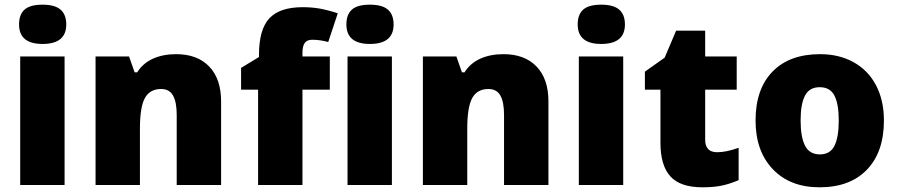

<svg xmlns="http://www.w3.org/2000/svg" viewBox="-20 -796 3866 826"><path d="M257.8 0H66.9V-553.2H257.8ZM62 -690.9Q62 -733.9 85.9 -754.9Q109.9 -775.9 163.1 -775.9Q216.3 -775.9 240.7 -754.4Q265.1 -732.9 265.1 -690.9Q265.1 -606.9 163.1 -606.9Q62 -606.9 62 -690.9Z M740.2 0V-301.8Q740.2 -356.9 724.4 -385Q708.5 -413.1 673.3 -413.1Q625 -413.1 603.5 -374.5Q582 -335.9 582 -242.2V0H391.1V-553.2H535.2L559.1 -484.9H570.3Q594.7 -523.9 637.9 -543.5Q681.2 -563 737.3 -563Q829.1 -563 880.1 -509.8Q931.2 -456.5 931.2 -359.9V0Z M1398.9 -410.2H1281.2V0H1090.3V-410.2H1017.1V-503.9L1094.2 -550.8V-560.1Q1094.2 -669.4 1138.9 -717.3Q1183.6 -765.1 1282.2 -765.1Q1320.3 -765.1 1354.2 -759.3Q1388.2 -753.4 1433.1 -738.8L1392.1 -615.2Q1356.9 -625 1323.2 -625Q1301.3 -625 1291.3 -611.6Q1281.2 -598.1 1281.2 -567.9V-553.2H1398.9Z M1666 0H1475.1V-553.2H1666ZM1470.2 -690.9Q1470.2 -733.9 1494.1 -754.9Q1518.1 -775.9 1571.3 -775.9Q1624.5 -775.9 1648.9 -754.4Q1673.3 -732.9 1673.3 -690.9Q1673.3 -606.9 1571.3 -606.9Q1470.2 -606.9 1470.2 -690.9Z M2148.4 0V-301.8Q2148.4 -356.9 2132.6 -385Q2116.7 -413.1 2081.5 -413.1Q2033.2 -413.1 2011.7 -374.5Q1990.2 -335.9 1990.2 -242.2V0H1799.3V-553.2H1943.4L1967.3 -484.9H1978.5Q2002.9 -523.9 2046.1 -543.5Q2089.4 -563 2145.5 -563Q2237.3 -563 2288.3 -509.8Q2339.4 -456.5 2339.4 -359.9V0Z M2661.1 0H2470.2V-553.2H2661.1ZM2465.3 -690.9Q2465.3 -733.9 2489.3 -754.9Q2513.2 -775.9 2566.4 -775.9Q2619.6 -775.9 2644 -754.4Q2668.5 -732.9 2668.5 -690.9Q2668.5 -606.9 2566.4 -606.9Q2465.3 -606.9 2465.3 -690.9Z M3065.4 -141.1Q3104 -141.1 3157.7 -160.2V-21Q3119.1 -4.4 3084.2 2.7Q3049.3 9.8 3002.4 9.8Q2906.2 9.8 2863.8 -37.4Q2821.3 -84.5 2821.3 -182.1V-410.2H2754.4V-487.8L2839.4 -547.9L2888.7 -664.1H3013.7V-553.2H3149.4V-410.2H3013.7V-194.8Q3013.7 -141.1 3065.4 -141.1Z M3782.7 -277.8Q3782.7 -142.1 3709.7 -66.2Q3636.7 9.8 3505.4 9.8Q3379.4 9.8 3304.9 -67.9Q3230.5 -145.5 3230.5 -277.8Q3230.5 -413.1 3303.5 -488Q3376.5 -563 3508.3 -563Q3589.8 -563 3652.3 -528.3Q3714.8 -493.7 3748.8 -429Q3782.7 -364.3 3782.7 -277.8ZM3424.3 -277.8Q3424.3 -206.5 3443.4 -169.2Q3462.4 -131.8 3507.3 -131.8Q3551.8 -131.8 3570.1 -169.2Q3588.4 -206.5 3588.4 -277.8Q3588.4 -348.6 3569.8 -384.8Q3551.3 -420.9 3506.3 -420.9Q3462.4 -420.9 3443.4 -385Q3424.3 -349.1 3424.3 -277.8Z"/></svg>

Font: OpenSans-ExtraBold
Style: Regular
Weight: 800
Foundry: Ascender Corporation
Version: Version 1.10